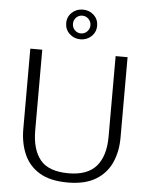

<svg xmlns="http://www.w3.org/2000/svg" viewBox="-62 -1003 834 1063"><g transform="rotate(5 355.0 -471.5)"><path d="M354.5 9.3Q257.3 9.3 198 -26.1Q138.7 -61.5 111.3 -123.8Q84 -186 84 -265.1V-710.9H150.4V-263.7Q150.4 -156.2 197.3 -99.1Q244.1 -42 354.5 -42Q459.5 -42 508.8 -98.9Q558.1 -155.8 558.1 -263.7V-710.9H624.5V-263.2Q624.5 -186.5 596.9 -124.8Q569.3 -63 509.8 -26.9Q450.2 9.3 354.5 9.3ZM355.5 -786.6Q319.8 -786.6 294.7 -810.3Q269.5 -834 269.5 -869.6Q269.5 -904.8 294.7 -928.2Q319.8 -951.7 355.5 -951.7Q391.6 -951.7 416.5 -928.2Q441.4 -904.8 441.4 -869.6Q441.4 -834 416.3 -810.3Q391.1 -786.6 355.5 -786.6ZM355.5 -819.3Q375.5 -819.3 389.9 -834Q404.3 -848.6 404.3 -868.7Q404.3 -889.2 389.9 -903.6Q375.5 -918 355.5 -918Q335 -918 321 -903.6Q307.1 -889.2 307.1 -868.7Q307.1 -848.1 321.3 -833.7Q335.4 -819.3 355.5 -819.3Z"/></g></svg>

Font: Comme ExtraLight
Style: Regular
Weight: 250
Version: Version 1.000;gftools[0.9.27]